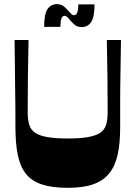

<svg xmlns="http://www.w3.org/2000/svg" viewBox="-20 -892 650 922"><path d="M305 10Q230 10 180.5 -6.5Q131 -23 103.5 -58.5Q76 -94 65 -150Q54 -206 54 -285Q54 -315 54 -344Q54 -373 53.5 -406Q53 -439 52.5 -480.5Q52 -522 51.5 -576Q51 -630 50 -700H117Q115 -613 114 -526.5Q113 -440 113 -353Q113 -316 121 -291.5Q129 -267 150 -253.5Q171 -240 208.5 -233.5Q246 -227 305 -227Q364 -227 401.5 -233.5Q439 -240 460 -253.5Q481 -267 489 -291.5Q497 -316 497 -353Q497 -440 496 -526.5Q495 -613 493 -700H561Q560 -629 559 -574.5Q558 -520 557.5 -478.5Q557 -437 557 -403Q557 -369 557 -339.5Q557 -310 557 -279Q557 -204 545 -149.5Q533 -95 504.5 -59.5Q476 -24 427.5 -7Q379 10 305 10ZM372 -762Q352 -762 339.5 -772.5Q327 -783 318 -793Q312 -802 304.5 -809Q297 -816 290 -816Q280 -816 275 -803Q270 -790 270 -763H192Q192 -824 208 -848Q224 -872 254 -872Q274 -872 286 -862Q298 -852 307 -841Q314 -833 321 -826Q328 -819 335 -819Q346 -819 351 -832Q356 -845 356 -871H434Q434 -811 418 -786.5Q402 -762 372 -762Z"/></svg>

Font: Ojuju
Style: Bold
Weight: 700
Designer: Chisaokwu Joboson, Mirko Velimirovic
Foundry: Udi Foundry
Version: Version 1.000